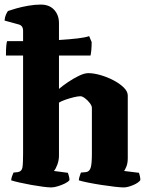

<svg xmlns="http://www.w3.org/2000/svg" viewBox="-25 -820 649 840"><path d="M199 0Q187 0 163.5 -3Q140 -6 112 -11Q84 -16 60 -21.5Q36 -27 24 -31Q24 -38 27.5 -48.5Q31 -59 34 -65L53 -67Q70 -70 73 -86.5Q76 -103 76 -147V-577H1Q1 -605 2.5 -620Q4 -635 6 -640Q43 -640 76 -640V-685Q76 -708 57 -713L-5 -730Q-4 -745 1 -756Q6 -767 10 -772Q21 -776 45.5 -783Q70 -790 99 -795Q128 -800 153 -800Q191 -800 212 -777Q233 -754 233 -719V-645Q281 -648 315 -652Q349 -656 365 -662L376 -636Q376 -600 371 -577H233V-431Q248 -444 271.5 -460Q295 -476 319.5 -488Q344 -500 361 -500Q385 -500 414.5 -491.5Q444 -483 471 -469Q498 -455 516 -437.5Q534 -420 534 -402V-128Q534 -106 528 -91.5Q522 -77 518 -72L583 -64Q585 -58 587 -49.5Q589 -41 589 -32Q581 -20 557 -10Q533 0 516 0Q504 0 477 -3Q450 -6 418 -11Q386 -16 359 -21.5Q332 -27 320 -31Q320 -39 323.5 -49Q327 -59 329 -65L351 -67Q366 -69 371.5 -85.5Q377 -102 377 -147V-348Q377 -357 368 -369Q359 -381 347 -390Q335 -399 327 -399Q316 -399 297.5 -394.5Q279 -390 260.5 -383.5Q242 -377 233 -371V-139Q233 -119 226 -100Q219 -81 211 -72L272 -64Q274 -59 276.5 -49.5Q279 -40 279 -32Q273 -24 258.5 -17Q244 -10 227.5 -5Q211 0 199 0Z"/></svg>

Font: Texturina ExtraBold
Style: Regular
Weight: 800
Designer: Guillermo Torres Carreño
Foundry: Omnibus-Type
Version: Version 1.002; ttfautohint (v1.8.3)